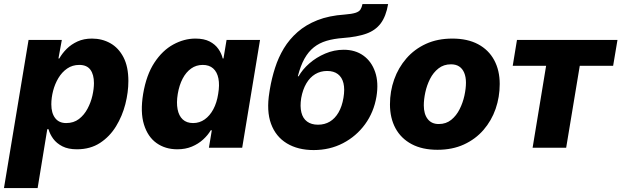

<svg xmlns="http://www.w3.org/2000/svg" viewBox="-43 -748 3146 972"><path d="M-22.9 204.1 101.6 -545.9H270L252.9 -452.1H257.3Q271.5 -477.5 294.4 -500.5Q317.4 -523.4 349.4 -538.1Q381.3 -552.7 422.4 -552.7Q473.6 -552.7 515.4 -529.3Q557.1 -505.9 582 -458.3Q606.9 -410.6 606.9 -337.9Q606.9 -281.2 591.6 -220.9Q576.2 -160.6 544.4 -108.6Q512.7 -56.6 463.4 -24.4Q414.1 7.8 346.2 7.8Q302.2 7.8 272.7 -7.3Q243.2 -22.5 226.3 -45.7Q209.5 -68.8 202.6 -93.8H196.3L147.5 204.1ZM292 -125Q330.1 -125 356.7 -145.5Q383.3 -166 400.1 -197.8Q417 -229.5 424.8 -263.9Q432.6 -298.3 432.6 -327.1Q432.6 -370.6 414.6 -395Q396.5 -419.4 358.4 -419.4Q323.7 -419.4 297.1 -401.1Q270.5 -382.8 252.7 -353Q234.9 -323.2 225.8 -288.1Q216.8 -252.9 216.8 -219.7Q216.8 -175.8 236.1 -150.4Q255.4 -125 292 -125Z M854.5 7.8Q793.9 7.8 749.5 -23.7Q705.1 -55.2 685.8 -117.7Q666.5 -180.2 681.6 -272.5Q697.8 -368.7 738.5 -430.7Q779.3 -492.7 834.2 -522.7Q889.2 -552.7 946.3 -552.7Q989.7 -552.7 1018.1 -538.1Q1046.4 -523.4 1062.5 -500.2Q1078.6 -477.1 1084.5 -452.1H1088.4L1104 -545.9H1273.4L1183.1 0H1014.6L1029.3 -88.4H1023.9Q1009.3 -63.5 985.1 -41.5Q960.9 -19.5 928.5 -5.9Q896 7.8 854.5 7.8ZM934.6 -125Q967.3 -125 993.4 -143.6Q1019.5 -162.1 1037.1 -195.1Q1054.7 -228 1061.5 -272.5Q1069.3 -317.9 1062.7 -350.8Q1056.2 -383.8 1036.1 -401.6Q1016.1 -419.4 983.4 -419.4Q950.2 -419.4 924.6 -401.1Q898.9 -382.8 881.6 -349.9Q864.3 -316.9 856.9 -272.5Q849.6 -228.5 856 -195.1Q862.3 -161.6 882.1 -143.3Q901.9 -125 934.6 -125Z M1544.9 11.7Q1465.3 11.7 1409.2 -22.2Q1353 -56.2 1329.1 -121.3Q1305.2 -186.5 1320.8 -280.8L1323.2 -296.4Q1332.5 -351.6 1349.4 -404.3Q1366.2 -457 1394 -503.2Q1421.9 -549.3 1463.6 -585.9Q1505.4 -622.6 1564 -645.8Q1622.6 -668.9 1701.7 -674.3Q1738.3 -677.2 1756.6 -683.1Q1774.9 -689 1781.7 -699.7Q1788.6 -710.4 1792 -727.5H1921.9Q1911.1 -665 1884.3 -629.4Q1857.4 -593.8 1811 -577.4Q1764.6 -561 1694.3 -555.7Q1647 -552.2 1610.1 -541.3Q1573.2 -530.3 1545.9 -508.5Q1518.6 -486.8 1498.5 -451.2Q1478.5 -415.5 1464.8 -361.8H1468.8Q1487.8 -396 1522.9 -426.8Q1558.1 -457.5 1603.3 -476.8Q1648.4 -496.1 1697.3 -496.1Q1755.4 -496.1 1796.6 -466.6Q1837.9 -437 1856.2 -383.5Q1874.5 -330.1 1862.8 -258.8Q1849.6 -180.2 1805.2 -119.1Q1760.7 -58.1 1693.6 -23.2Q1626.5 11.7 1544.9 11.7ZM1566.9 -116.7Q1600.6 -116.7 1626.7 -132.3Q1652.8 -147.9 1670.7 -178.5Q1688.5 -209 1695.8 -252.9Q1703.1 -296.4 1695.8 -326.7Q1688.5 -356.9 1667.5 -372.8Q1646.5 -388.7 1613.3 -388.7Q1579.6 -388.7 1552.7 -372.6Q1525.9 -356.4 1507.8 -325.7Q1489.7 -294.9 1481.9 -252Q1475.1 -209.5 1482.7 -179Q1490.2 -148.4 1511.7 -132.6Q1533.2 -116.7 1566.9 -116.7Z M2171.9 10.3Q2094.7 10.3 2041 -18.3Q1987.3 -46.9 1959.2 -98.6Q1931.2 -150.4 1931.2 -219.7Q1931.2 -285.6 1952.4 -345.5Q1973.6 -405.3 2014.2 -452.1Q2054.7 -499 2113.3 -525.9Q2171.9 -552.7 2247.1 -552.7Q2323.7 -552.7 2377.2 -524.2Q2430.7 -495.6 2458.7 -443.8Q2486.8 -392.1 2486.8 -322.8Q2486.8 -256.8 2466.1 -197Q2445.3 -137.2 2404.8 -90.3Q2364.3 -43.5 2305.7 -16.6Q2247.1 10.3 2171.9 10.3ZM2178.2 -120.1Q2215.3 -120.1 2241.5 -141.4Q2267.6 -162.6 2283.9 -195.3Q2300.3 -228 2308.1 -263.9Q2315.9 -299.8 2315.9 -329.6Q2315.9 -358.4 2307.1 -379.4Q2298.3 -400.4 2281.7 -411.4Q2265.1 -422.4 2240.2 -422.4Q2203.1 -422.4 2176.8 -401.6Q2150.4 -380.9 2134 -348.4Q2117.7 -315.9 2110.1 -280.3Q2102.5 -244.6 2102.5 -214.8Q2102.5 -170.9 2122.1 -145.5Q2141.6 -120.1 2178.2 -120.1Z M2653.3 0 2721.7 -415H2552.7L2574.2 -545.9H3083L3061 -415H2892.1L2823.2 0Z"/></svg>

Font: Inter ExtraBold
Style: Italic
Weight: 800
Italic angle: -9.3988°
Designer: Rasmus Andersson
Foundry: rsms
Version: Version 4.001;git-66647c0bb